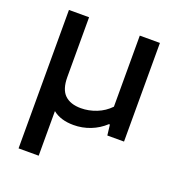

<svg xmlns="http://www.w3.org/2000/svg" viewBox="-136 -659 933 995"><g transform="rotate(20 330.0 -162.0)"><path d="M577 -544V0H485L478 -58H472.5Q437.5 -25.5 393.2 -8.2Q349 9 301 9Q229.5 9 186.5 -26V220H75.5V-543.5H186.5V-214.5Q186.5 -146 217.8 -116Q249 -86 307 -86Q350.5 -86 392.8 -102.8Q435 -119.5 466 -152V-544Z"/></g></svg>

Font: Encode Sans Expanded Medium
Style: Regular
Weight: 500
Width: 7
Designer: Multiple Designers
Foundry: Impallari Type
Version: Version 2.000